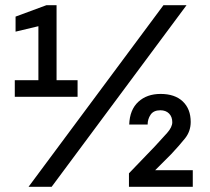

<svg xmlns="http://www.w3.org/2000/svg" viewBox="-20 -720 808 740"><path d="M37 -347V-411H128V-619L40 -598V-656L159 -700H198V-411H279V-347ZM90 0 610 -700H699L179 0ZM477 0V-52L577 -156Q604 -185 624 -207.5Q644 -230 644 -249Q644 -270 631.5 -282.5Q619 -295 598 -295Q572 -295 560.5 -278Q549 -261 549 -240H478Q480 -297 513 -327.5Q546 -358 599 -358Q654 -358 684.5 -329Q715 -300 715 -250Q715 -214 693 -186.5Q671 -159 640 -126L578 -64H723V0Z"/></svg>

Font: Rethink Sans SemiBold
Style: Regular
Weight: 600
Designer: The Rethink Sans project authors (Hans Thiessen). DM Sans designed by Colophon Foundry.
Foundry: Rethink Communications LLC
Version: Version 1.001